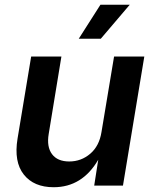

<svg xmlns="http://www.w3.org/2000/svg" viewBox="-20 -785 652 812"><path d="M207 6.8Q123 6.8 80.6 -46.9Q38.1 -100.6 54.2 -198.7L111.8 -545.9H239.7L186 -218.8Q176.8 -164.1 200 -133.1Q223.1 -102.1 272.9 -102.1Q323.2 -102.1 361.6 -134.8Q399.9 -167.5 409.2 -226.6L462.4 -545.9H590.3L500 0H378.4L395.5 -109.4Q327.6 6.8 207 6.8ZM313 -621.1 404.8 -765.1H528.8L406.2 -621.1Z"/></svg>

Font: Inter Semi Bold
Style: Italic
Weight: 600
Italic angle: -9.39999°
Designer: Rasmus Andersson
Foundry: rsms
Version: Version 4.000;git-3c8e0fc